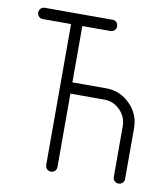

<svg xmlns="http://www.w3.org/2000/svg" viewBox="-74 -699 662 762"><g transform="rotate(10 256.5 -318.0)"><path d="M45.4 -636.2H318.4Q328.1 -636.2 334.5 -629.6Q340.8 -623 340.8 -613.5Q340.8 -604 334.2 -597.4Q327.6 -590.8 318.4 -590.8H204.6V-363.8H340.8Q397 -363.8 437 -323.7Q477.1 -283.7 477.1 -227.1V-22.9Q477.1 -13.2 470.5 -6.6Q463.9 0 454.3 0Q444.8 0 438.2 -6.6Q431.6 -13.2 431.6 -22.9V-227.1Q431.6 -264.2 405 -291.3Q378.4 -318.4 340.8 -318.4H204.6V-22.9Q204.6 -13.2 198 -6.6Q191.4 0 181.9 0Q172.4 0 165.8 -6.6Q159.2 -13.2 159.2 -22.9V-590.8H45.4Q35.6 -590.8 29.3 -597.4Q22.9 -604 22.9 -613.5Q22.9 -623 29.3 -629.6Q35.6 -636.2 45.4 -636.2Z"/></g></svg>

Font: OpenGost Type A TT
Style: Regular
Weight: 400
Version: Version 0.3